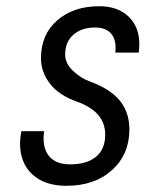

<svg xmlns="http://www.w3.org/2000/svg" viewBox="-20 -580 465 613"><path d="M47.9 -161.1H121.1Q119.1 -149.4 119.1 -139.2Q119.1 -98.6 140.9 -76.9Q162.6 -55.2 204.1 -55.2Q256.8 -55.2 286.4 -79.3Q315.9 -103.5 315.9 -149.9Q315.9 -223.1 227.1 -254.9Q168.5 -275.4 139.6 -312.7Q110.8 -350.1 110.8 -394Q110.8 -469.7 162.6 -514.9Q214.4 -560.1 296.9 -560.1Q356 -560.1 390.4 -527.1Q424.8 -494.1 424.8 -439Q424.8 -429.7 422.9 -412.1H348.1Q349.1 -417 349.1 -426.8Q349.1 -458.5 332.3 -475.3Q315.4 -492.2 283.2 -492.2Q240.7 -492.2 214.4 -469.2Q188 -446.3 188 -405.8Q188 -377.9 212.6 -354.2Q237.3 -330.6 267.1 -319.8Q332.5 -295.9 362.8 -258.3Q393.1 -220.7 393.1 -167Q393.1 -86.9 337.6 -36.9Q282.2 13.2 191.9 13.2Q122.6 13.2 83.3 -23.2Q43.9 -59.6 43.9 -123Q43.9 -134.8 47.9 -161.1Z"/></svg>

Font: Involve
Style: Italic
Weight: 400
Italic angle: -10.5°
Designer: Stefan Peev
Foundry: Context Ltd.
Version: Version 1.001